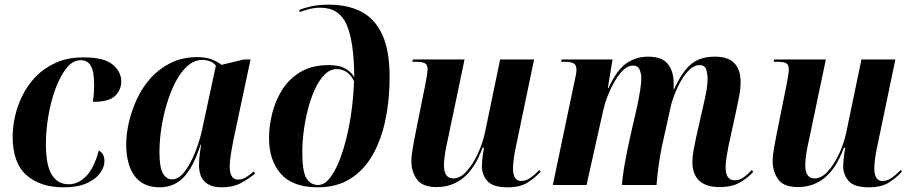

<svg xmlns="http://www.w3.org/2000/svg" viewBox="-20 -790 3892 820"><path d="M252 10Q152 10 93 -42Q34 -94 34 -207Q34 -246 44 -292Q54 -338 76 -382.5Q98 -427 133.5 -463.5Q169 -500 219.5 -522.5Q270 -545 336 -545Q425 -545 461.5 -514Q498 -483 498 -442Q498 -407 472 -381Q446 -355 377 -355Q379 -370 380.5 -388.5Q382 -407 382 -430Q382 -486 367.5 -509.5Q353 -533 325 -533Q291 -533 264 -499Q237 -465 217 -411Q197 -357 186.5 -294.5Q176 -232 176 -175Q176 -85 201 -44Q226 -3 274 -3Q312 -3 346 -35.5Q380 -68 402 -147Q412 -142 419 -131.5Q426 -121 426 -102Q426 -76 407.5 -50.5Q389 -25 350.5 -7.5Q312 10 252 10Z M662 10Q591 10 555 -38.5Q519 -87 519 -174Q519 -217 530.5 -267.5Q542 -318 565 -367.5Q588 -417 624 -457Q660 -497 709.5 -521.5Q759 -546 823 -546Q860 -546 885 -536Q910 -526 926 -513L1021 -536H1050L976 -188Q972 -167 966.5 -134.5Q961 -102 961 -79Q961 -23 997 -23Q1015 -23 1031.5 -33.5Q1048 -44 1064 -58L1069 -48Q1043 -27 1009.5 -8.5Q976 10 925 10Q881 10 855.5 -13Q830 -36 830 -85Q830 -111 833 -131.5Q836 -152 839 -173H837Q806 -76 764.5 -33Q723 10 662 10ZM715 -24Q743 -24 768 -56.5Q793 -89 813 -138.5Q833 -188 844 -240L902 -510Q882 -534 844 -534Q810 -534 781 -508.5Q752 -483 730 -440.5Q708 -398 692.5 -346.5Q677 -295 669 -242Q661 -189 661 -142Q661 -74 676 -49Q691 -24 715 -24Z M1337 10Q1231 10 1180 -47Q1129 -104 1129 -201Q1129 -251 1142.5 -305.5Q1156 -360 1185.5 -407Q1215 -454 1264 -483Q1313 -512 1384 -512Q1430 -512 1456 -496.5Q1482 -481 1493 -460Q1492 -614 1460 -685.5Q1428 -757 1349 -757Q1323 -757 1299.5 -751Q1276 -745 1260 -738L1258 -747Q1275 -755 1307 -762.5Q1339 -770 1385 -770Q1467 -770 1525 -739Q1583 -708 1613.5 -640Q1644 -572 1644 -461Q1644 -363 1626 -277.5Q1608 -192 1571 -127.5Q1534 -63 1476 -26.5Q1418 10 1337 10ZM1339 0Q1364 0 1386.5 -27Q1409 -54 1427.5 -99.5Q1446 -145 1460 -202.5Q1474 -260 1482 -322Q1490 -384 1492 -443Q1480 -470 1460 -482.5Q1440 -495 1419 -495Q1390 -495 1366.5 -471.5Q1343 -448 1325 -409Q1307 -370 1295 -323Q1283 -276 1277 -228Q1271 -180 1271 -140Q1271 -58 1288.5 -29Q1306 0 1339 0Z M2148 10Q2085 10 2061.5 -17Q2038 -44 2038 -81Q2038 -89 2039.5 -104.5Q2041 -120 2043 -135.5Q2045 -151 2047 -159H2041Q2009 -72 1960 -31.5Q1911 9 1845 9Q1784 9 1760.5 -24Q1737 -57 1737 -101Q1737 -125 1742.5 -156Q1748 -187 1753 -213L1797 -432Q1801 -454 1803.5 -469.5Q1806 -485 1806 -494Q1806 -512 1796 -519Q1786 -526 1759 -526H1741L1743 -536H1964L1892 -192Q1885 -164 1880.5 -133.5Q1876 -103 1876 -85Q1876 -28 1916 -28Q1945 -28 1972 -57.5Q1999 -87 2020 -132Q2041 -177 2051 -223L2116 -536H2261L2183 -162Q2178 -140 2174.5 -114Q2171 -88 2171 -71Q2171 -17 2206 -17Q2226 -17 2246 -31Q2266 -45 2283 -64L2289 -57Q2266 -31 2233.5 -10.5Q2201 10 2148 10Z M3053 9Q2995 9 2966 -18.5Q2937 -46 2937 -98Q2937 -121 2942 -148Q2947 -175 2954 -208L2983 -336Q2988 -356 2995 -391.5Q3002 -427 3002 -454Q3002 -472 2996.5 -492Q2991 -512 2967 -512Q2946 -512 2925.5 -493Q2905 -474 2888.5 -445Q2872 -416 2860 -384.5Q2848 -353 2843 -328L2813 -192Q2802 -147 2794.5 -94Q2787 -41 2784 0H2636Q2638 -29 2644.5 -68.5Q2651 -108 2659 -147.5Q2667 -187 2674 -217L2701 -335Q2709 -373 2714 -404.5Q2719 -436 2719 -455Q2719 -474 2712 -492Q2705 -510 2684 -510Q2662 -510 2642 -491Q2622 -472 2605 -442.5Q2588 -413 2575.5 -381Q2563 -349 2557 -322L2485 0H2341L2434 -444Q2437 -456 2439.5 -469.5Q2442 -483 2442 -492Q2442 -512 2430.5 -519Q2419 -526 2393 -526H2377L2378 -536H2596L2576 -414H2579Q2615 -493 2656.5 -520.5Q2698 -548 2747 -548Q2808 -548 2832.5 -516.5Q2857 -485 2857 -436Q2857 -430 2857 -422.5Q2857 -415 2857 -409H2859Q2893 -484 2931.5 -516Q2970 -548 3033 -548Q3090 -548 3116.5 -520Q3143 -492 3143 -441Q3143 -411 3137 -379.5Q3131 -348 3125 -321L3091 -165Q3086 -139 3082.5 -116Q3079 -93 3079 -75Q3079 -20 3118 -20Q3140 -20 3158.5 -34.5Q3177 -49 3191 -64L3197 -56Q3174 -30 3140 -10.5Q3106 9 3053 9Z M3691 10Q3628 10 3604.5 -17Q3581 -44 3581 -81Q3581 -89 3582.5 -104.5Q3584 -120 3586 -135.5Q3588 -151 3590 -159H3584Q3552 -72 3503 -31.5Q3454 9 3388 9Q3327 9 3303.5 -24Q3280 -57 3280 -101Q3280 -125 3285.5 -156Q3291 -187 3296 -213L3340 -432Q3344 -454 3346.5 -469.5Q3349 -485 3349 -494Q3349 -512 3339 -519Q3329 -526 3302 -526H3284L3286 -536H3507L3435 -192Q3428 -164 3423.5 -133.5Q3419 -103 3419 -85Q3419 -28 3459 -28Q3488 -28 3515 -57.5Q3542 -87 3563 -132Q3584 -177 3594 -223L3659 -536H3804L3726 -162Q3721 -140 3717.5 -114Q3714 -88 3714 -71Q3714 -17 3749 -17Q3769 -17 3789 -31Q3809 -45 3826 -64L3832 -57Q3809 -31 3776.5 -10.5Q3744 10 3691 10Z"/></svg>

Font: Noto Serif Display SemiCondensed
Style: Bold Italic
Weight: 700
Width: 4
Italic angle: -12°
Designer: Monotype Design Team
Foundry: Monotype Imaging Inc.
Version: Version 2.009